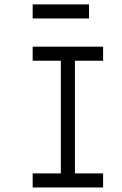

<svg xmlns="http://www.w3.org/2000/svg" viewBox="-20 -832 540 852"><path d="M437.5 0V-62.5H312.5Q312.5 -62.5 312.5 -562.5H437.5V-625H125V-562.5H250Q250 -562.5 250 -62.5H125V0ZM375 -750V-812.5H125V-750Z"/></svg>

Font: Unifont
Style: Regular
Weight: 500
Version: Version 13.0.05